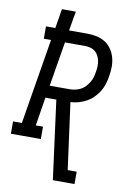

<svg xmlns="http://www.w3.org/2000/svg" viewBox="-128 -797 729 1073"><g transform="rotate(10 237.0 -260.0)"><path d="M250 215 191 -232H129L103 -70H144V0H-26V-70H24L104 -555H63V-625H116L134 -735H213L194 -625H297Q325 -625 351 -619.5Q377 -614 398.5 -600.5Q420 -587 435 -565.5Q450 -544 457 -519Q464 -494 464 -467Q464 -440 459 -413Q456 -390 449 -367.5Q442 -345 429.5 -324.5Q417 -304 399.5 -286.5Q382 -269 361 -257.5Q340 -246 317 -239.5Q294 -233 271 -232L322 145H373V215ZM141 -302H255Q270 -302 286 -305.5Q302 -309 316.5 -316.5Q331 -324 342.5 -336.5Q354 -349 362.5 -363Q371 -377 375.5 -392.5Q380 -408 382 -423Q385 -439 385.5 -455Q386 -471 383 -486Q380 -501 373 -514.5Q366 -528 354.5 -537.5Q343 -547 328 -551Q313 -555 297 -555H183Z"/></g></svg>

Font: Iosevka Gothic
Style: Italic
Weight: 400
Italic angle: -9°
Monospace: yes
Designer: Belleve Invis
Foundry: Belleve Invis
Version: Version 15.5.1; ttfautohint (v1.8.4)